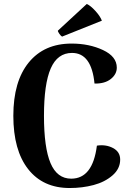

<svg xmlns="http://www.w3.org/2000/svg" viewBox="-20 -931 659 965"><path d="M492 -827 292 -747Q286 -750 278 -761.5Q270 -773 271 -777L416 -911Q435 -903 459.5 -876Q484 -849 492 -827ZM330 14Q196 14 121.5 -81Q47 -176 47 -349Q47 -522 124.5 -617Q202 -712 340 -712Q428 -712 497.5 -679.5Q567 -647 567 -591Q567 -558 537 -534Q507 -510 455 -511Q440 -665 342 -665Q269 -665 235 -587Q201 -509 201 -349Q201 -189 234 -111Q267 -33 338 -33Q446 -33 467 -199Q512 -206 548 -187Q584 -168 584 -129Q584 -83 545.5 -49.5Q507 -16 450.5 -1Q394 14 330 14Z"/></svg>

Font: Arima Koshi Bold
Style: Regular
Weight: 700
Designer: Joana Correia and Natanael Gama
Foundry: NDISCOVER
Version: Version 1.019;PS 001.019;hotconv 1.0.88;makeotf.lib2.5.64775